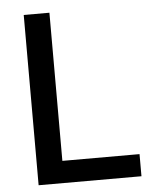

<svg xmlns="http://www.w3.org/2000/svg" viewBox="-52 -772 669 817"><g transform="rotate(-5 282.0 -363.5)"><path d="M79.9 0V-727.3H189.6V-94.5H519.2V0Z"/></g></svg>

Font: TID UI Medium
Style: Regular
Weight: 500
Designer: The TID Project Authors
Foundry: Bakken & Bæck
Version: Version 1.001;hotconv 1.0.109;makeotfexe 2.5.65596